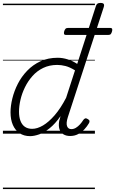

<svg xmlns="http://www.w3.org/2000/svg" viewBox="-20 -914 788 1313"><path d="M186 17Q144 17 114 -3Q84 -23 68 -59.5Q52 -96 52 -146Q52 -190 64.5 -241Q77 -292 102 -341Q127 -390 166 -430.5Q205 -471 257 -495Q309 -519 375 -519Q408 -519 443 -508Q478 -497 508 -477L636 -873Q640 -885 647 -889.5Q654 -894 667 -894Q685 -894 689.5 -886.5Q694 -879 690 -867L444 -113Q431 -72 438.5 -51.5Q446 -31 468 -31Q484 -31 499 -40Q514 -49 527 -63.5Q540 -78 550 -94Q555 -101 562 -104Q569 -107 580 -100Q591 -94 592 -86.5Q593 -79 588 -71Q576 -50 557.5 -30Q539 -10 514.5 3Q490 16 460 16Q432 16 413 4Q394 -8 386.5 -31Q379 -54 385 -88Q388 -96 390 -104.5Q392 -113 394 -120Q358 -68 320 -37.5Q282 -7 247.5 5Q213 17 186 17ZM110 -150Q110 -114 120 -87.5Q130 -61 150 -47Q170 -33 200 -33Q235 -33 274 -56Q313 -79 353.5 -125.5Q394 -172 432 -245L493 -433Q457 -455 428 -462.5Q399 -470 371 -470Q318 -470 275.5 -449.5Q233 -429 202 -394Q171 -359 150.5 -317Q130 -275 120 -231.5Q110 -188 110 -150ZM433 -675Q420 -675 418 -682Q416 -689 419 -700Q422 -710 427.5 -716.5Q433 -723 445 -723H732Q745 -723 747 -716Q749 -709 746 -699Q743 -688 738 -681.5Q733 -675 720 -675ZM0 369H629V379H0ZM0 -20H629V0H0ZM0 -505H629V-500H0ZM0 -889H629V-879H0Z"/></svg>

Font: Playwrite HR Guides
Style: Regular
Weight: 400
Designer: Veronika Burian, José Scaglione
Foundry: TypeTogether
Version: Version 1.003